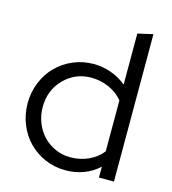

<svg xmlns="http://www.w3.org/2000/svg" viewBox="-108 -805 807 902"><g transform="rotate(15 295.0 -354.5)"><path d="M454 0V-53Q422 -23 380.5 -7.5Q339 8 292 8Q239 8 193 -12Q147 -32 113 -66.5Q79 -101 59.5 -149Q40 -197 40 -251Q40 -305 59.5 -352.5Q79 -400 113 -434.5Q147 -469 193.5 -489Q240 -509 293 -509Q336 -509 377.5 -494.5Q419 -480 453 -452V-700L527 -717V0ZM113 -252Q113 -211 127.5 -175Q142 -139 167 -113Q192 -87 226 -72Q260 -57 299 -57Q346 -57 386.5 -75.5Q427 -94 453 -127V-375Q427 -407 386 -425.5Q345 -444 299 -444Q221 -444 167 -389Q113 -334 113 -252Z"/></g></svg>

Font: Red Hat Display
Style: Regular
Weight: 400
Designer: Pentagram / MCKL
Foundry: Pentagram / MCKL
Version: Version 1.003; Red Hat Display